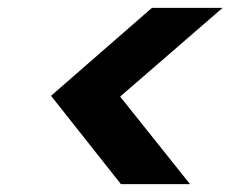

<svg xmlns="http://www.w3.org/2000/svg" viewBox="-20 -594 622 489"><path d="M547 -574 286 -348 464 -125H288L110 -350L367 -574Z"/></svg>

Font: DM Sans 18pt ExtraBold
Style: Italic
Weight: 800
Italic angle: -10°
Designer: Colophon Foundry, Jonny Pinhorn
Foundry: Colophon Foundry
Version: Version 4.004;gftools[0.9.30]